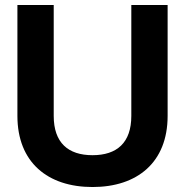

<svg xmlns="http://www.w3.org/2000/svg" viewBox="-20 -740 744 772"><path d="M352 12C532 12 654 -87 654 -274V-720H508V-274C508 -166 450 -116 352 -116C254 -116 196 -166 196 -274V-720H50V-274C50 -87 172 12 352 12Z"/></svg>

Font: Aspekta 650
Style: Regular
Weight: 650
Designer: Ivo Dolenc
Version: Version 2.000